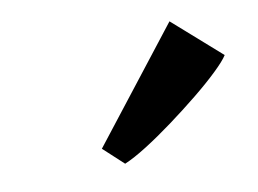

<svg xmlns="http://www.w3.org/2000/svg" viewBox="-42 -939 495 368"><g transform="rotate(-10 205.5 -755.0)"><path d="M136.5 -664.5 306.5 -882.5 399.5 -800.5Q393 -790 374 -771.8Q355 -753.5 328.5 -732Q302 -710.5 273.5 -689.5Q245 -668.5 219.2 -652.2Q193.5 -636 175.5 -628.5Z"/></g></svg>

Font: Merriweather 28pt Black
Style: Italic
Weight: 900
Italic angle: -7.8°
Version: Version 2.101